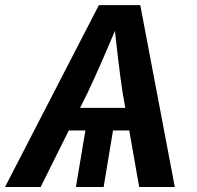

<svg xmlns="http://www.w3.org/2000/svg" viewBox="-43 -748 787 768"><path d="M416.5 -271.5 371.6 0H260.7L306.2 -271.5ZM-22.9 0 352.5 -727.5H518.1L656.2 0H513.7L447.3 -378.4Q439 -434.1 429.9 -508.5Q420.9 -583 411.1 -678.2H439.9Q400.9 -586.4 368.4 -511.7Q335.9 -437 308.1 -378.4L119.6 0ZM163.1 -226.1 178.2 -316.4H560.1L544.9 -226.1Z"/></svg>

Font: Inter 16pt SemiBold
Style: Italic
Weight: 600
Italic angle: -9.3988°
Version: Version 4.001;git-66647c0bb